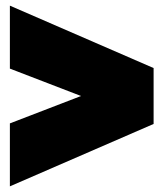

<svg xmlns="http://www.w3.org/2000/svg" viewBox="-20 -660 579 680"><path d="M15 0V-223L267 -320L15 -417V-640L524 -419V-221Z"/></svg>

Font: Boz Display
Style: Regular
Weight: 900
Version: Version 2.000; ttfautohint (v1.8.3)